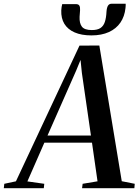

<svg xmlns="http://www.w3.org/2000/svg" viewBox="-91 -986 730 1006"><path d="M-71 0 -68.5 -23 -7.5 -36 325.5 -747 429.5 -747.5 547 -36.5 615 -23 613 0H339L342 -23L420 -36L391 -238.5H141.5L52.5 -35.5L141 -23L138.5 0ZM158 -276H385.5L338 -604L331 -672L308 -616ZM306 -964.5Q320.5 -964.5 325 -956.2Q329.5 -948 328.5 -932.5Q328.5 -924 327.2 -914.8Q326 -905.5 326 -898Q324.5 -864 338.2 -846.2Q352 -828.5 390 -828.5Q419.5 -828.5 435.5 -839.2Q451.5 -850 458.5 -871.5Q465.5 -893 467 -925Q468.5 -946 474.8 -956.2Q481 -966.5 494.5 -966.5H567.5Q567.5 -961.5 567.5 -956.5Q567.5 -951.5 566.5 -944Q562 -900 540 -867.8Q518 -835.5 479.5 -818Q441 -800.5 388 -800.5Q336 -800.5 300 -816.2Q264 -832 246.2 -861.2Q228.5 -890.5 230 -931.5Q230.5 -941.5 231.8 -949.2Q233 -957 235 -964.5Z"/></svg>

Font: Merriweather 120pt Medium
Style: Italic
Weight: 500
Italic angle: -7.8°
Version: Version 2.101